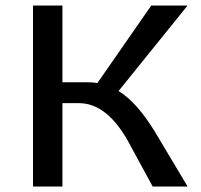

<svg xmlns="http://www.w3.org/2000/svg" viewBox="-20 -678 731 698"><path d="M411 -347Q476 -308 542 -201L662 0H535L447 -162Q369 -303 267 -303H207V0H100V-658H207V-379H298Q318 -379 334 -376L530 -658H662Z"/></svg>

Font: EauTestText Semibold
Style: Regular
Weight: 600
Designer: Christian Thalmann (Catharsis Fonts)
Version: Version 0.001;PS 000.001;hotconv 1.0.88;makeotf.lib2.5.64775